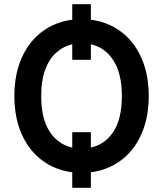

<svg xmlns="http://www.w3.org/2000/svg" viewBox="-20 -807 770 907"><path d="M409.2 -109.9Q477.1 -125 516.4 -186Q555.7 -247.1 555.7 -353.5Q555.7 -459 516.1 -521Q476.6 -583 409.2 -597.7V-524.4H321.3V-597.7Q277.3 -587.4 244.1 -557.1Q210.9 -526.9 192.6 -475.3Q174.3 -423.8 174.8 -353.5Q174.3 -247.6 213.9 -186.3Q253.4 -125 321.3 -109.9V-182.6H409.2ZM409.2 -713.9Q489.3 -703.6 551.3 -657.7Q613.3 -611.8 647.9 -533.7Q682.6 -455.6 682.6 -353.5Q682.6 -251 647.9 -173.1Q613.3 -95.2 551.3 -49.3Q489.3 -3.4 409.2 6.8V80.1H321.3V6.8Q241.2 -3.4 179.2 -49.3Q117.2 -95.2 82.5 -173.1Q47.9 -251 47.9 -353.5Q47.9 -455.6 82.5 -533.7Q117.2 -611.8 179.2 -657.7Q241.2 -703.6 321.3 -713.9V-787.1H409.2Z"/></svg>

Font: Pretendard GOV SemiBold
Style: Regular
Weight: 600
Designer: Base glyphs from Inter by Rasmus Andersson; Hangeul glyphs from Noto Sans CJK(Source Han Sans) by Jang Soo-young and Kan
Foundry: Kil Hyung-jin
Version: Version 1.309